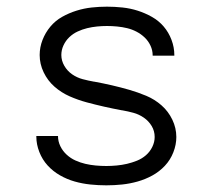

<svg xmlns="http://www.w3.org/2000/svg" viewBox="-20 -548 640 576"><path d="M299 8Q275 8 251 5.5Q227 3 204 -3.5Q181 -10 160 -22Q139 -34 123 -51.5Q107 -69 98 -92Q89 -115 89 -138Q89 -139 89 -139.5Q89 -140 89 -140H154Q154 -140 154 -140Q154 -140 154 -140Q154 -124 161 -109.5Q168 -95 180 -84Q192 -73 206.5 -66.5Q221 -60 236 -56.5Q251 -53 267 -51.5Q283 -50 299 -50Q314 -50 330 -51.5Q346 -53 361 -56.5Q376 -60 391 -66Q406 -72 418 -82.5Q430 -93 437 -107.5Q444 -122 444 -137Q444 -155 435 -170Q426 -185 411.5 -195Q397 -205 380.5 -209.5Q364 -214 347 -217H346Q319 -222 292.5 -228Q266 -234 240 -241Q214 -248 189 -259Q164 -270 143.5 -288Q123 -306 111 -331Q99 -356 99 -383Q99 -406 107.5 -428Q116 -450 131 -468Q146 -486 166.5 -497.5Q187 -509 209.5 -516Q232 -523 255 -525.5Q278 -528 301 -528Q324 -528 347.5 -525.5Q371 -523 393 -516Q415 -509 435.5 -497.5Q456 -486 471 -468.5Q486 -451 494.5 -428.5Q503 -406 503 -383Q503 -383 503 -382.5Q503 -382 503 -381H438Q438 -381 438 -381.5Q438 -382 438 -382Q438 -397 431.5 -411Q425 -425 414 -435.5Q403 -446 389.5 -453Q376 -460 361.5 -463.5Q347 -467 331.5 -468.5Q316 -470 301 -470Q286 -470 271 -468.5Q256 -467 241.5 -463.5Q227 -460 213 -453.5Q199 -447 188 -436.5Q177 -426 170.5 -412Q164 -398 164 -383Q164 -366 173 -350.5Q182 -335 196.5 -325Q211 -315 228 -310.5Q245 -306 262 -303H263Q290 -298 316 -292Q342 -286 368 -278.5Q394 -271 419 -260.5Q444 -250 464.5 -232Q485 -214 497 -189Q509 -164 509 -137Q509 -114 500 -91Q491 -68 474.5 -50.5Q458 -33 437 -21.5Q416 -10 393 -3.5Q370 3 346.5 5.5Q323 8 299 8Z"/></svg>

Font: Iosevka Custom Light Extended
Style: Regular
Weight: 300
Width: 7
Monospace: yes
Designer: Belleve Invis
Foundry: Belleve Invis
Version: Version 11.2.4; ttfautohint (v1.8.4)